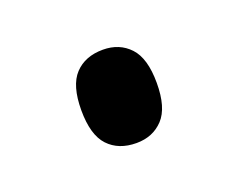

<svg xmlns="http://www.w3.org/2000/svg" viewBox="-41 -602 329 263"><g transform="rotate(-20 123.0 -470.0)"><path d="M123 -402Q97 -402 82 -418Q67 -434 67 -470Q67 -506 82 -522Q97 -538 123 -538Q147 -538 162 -522Q177 -506 177 -470Q177 -434 162 -418Q147 -402 123 -402Z"/></g></svg>

Font: Noto Serif Display SemiCondensed Medium
Style: Regular
Weight: 500
Width: 4
Designer: Monotype Design Team
Foundry: Monotype Imaging Inc.
Version: Version 2.009